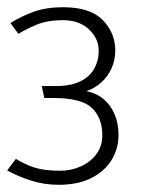

<svg xmlns="http://www.w3.org/2000/svg" viewBox="-20 -791 394 533"><path d="M155 -771Q109 -771 74 -758.5Q39 -746 9 -727L31 -697Q50 -709 80.5 -722Q111 -735 154 -735Q200 -735 227 -709.5Q254 -684 254 -650Q254 -622 241 -599.5Q228 -577 201.5 -564.5Q175 -552 133 -552H96L103 -519H128Q206 -519 235 -491.5Q264 -464 264 -415Q264 -385 247.5 -363Q231 -341 204 -329Q177 -317 147 -317Q104 -317 77 -325.5Q50 -334 24 -350L0 -318Q26 -303 63.5 -290.5Q101 -278 143 -278Q196 -278 233 -296.5Q270 -315 289.5 -346.5Q309 -378 309 -416Q309 -448 298.5 -473Q288 -498 268.5 -515Q249 -532 220 -538Q243 -546 261 -562Q279 -578 289.5 -601Q300 -624 300 -651Q300 -700 265 -735.5Q230 -771 155 -771Z"/></svg>

Font: Catamaran Thin
Style: Regular
Weight: 100
Designer: Pria Ravichandran
Version: Version 2.000